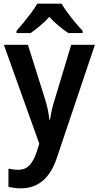

<svg xmlns="http://www.w3.org/2000/svg" viewBox="-20 -786 538 1046"><path d="M1 -542H132L225 -247Q234 -219 240 -190.5Q246 -162 249 -134H253Q256 -160 262.5 -188Q269 -216 279 -247L368 -542H497L290 73Q262 158 212.5 199Q163 240 95 240Q73 240 56.5 237.5Q40 235 26 232V133Q36 135 50 137Q64 139 78 139Q118 139 141.5 113.5Q165 88 180 41L194 -3ZM316 -766Q328 -744 348 -717Q368 -690 389.5 -664Q411 -638 430 -618V-606H352Q328 -622 300.5 -644.5Q273 -667 249 -694Q224 -667 197 -644.5Q170 -622 147 -606H70V-618Q88 -638 109.5 -664.5Q131 -691 151 -717.5Q171 -744 183 -766Z"/></svg>

Font: Noto Sans Gurmukhi UI SemiCondensed SemiBold
Style: Regular
Weight: 600
Width: 4
Designer: Jelle Bosma - Monotype Design Team
Foundry: Monotype Imaging Inc.
Version: Version 2.004; ttfautohint (v1.8.4.7-5d5b)